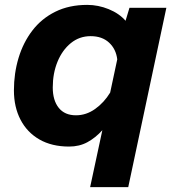

<svg xmlns="http://www.w3.org/2000/svg" viewBox="-20 -588 701 786"><path d="M337 -568Q382 -568 425 -550.5Q468 -533 494 -503L510 -556H661L505 178H349L399 -55Q371 -24 338 -6Q305 12 263 12Q192 12 141.5 -17Q91 -46 64 -98Q37 -150 37 -218Q37 -288 56 -351Q75 -414 112.5 -463Q150 -512 206.5 -540Q263 -568 337 -568ZM291 -116Q333 -116 369.5 -142Q406 -168 431 -209L460 -345Q455 -387 426.5 -413.5Q398 -440 351 -440Q305 -440 270 -411.5Q235 -383 215.5 -335.5Q196 -288 196 -230Q196 -177 220.5 -146.5Q245 -116 291 -116Z"/></svg>

Font: Azeret Mono Thin
Style: Bold Italic
Weight: 700
Italic angle: -12°
Version: Version 1.002